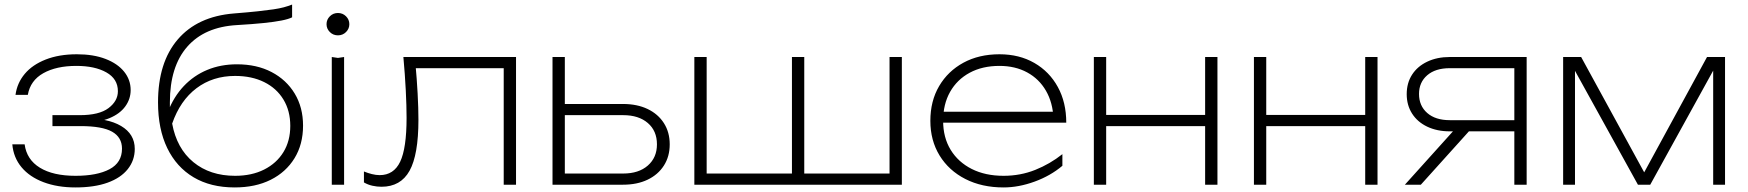

<svg xmlns="http://www.w3.org/2000/svg" viewBox="-20 -810 7665 842"><path d="M311 12Q232 12 171 -11Q110 -34 74.5 -76.5Q39 -119 34 -177H88Q97 -110 155 -74.5Q213 -39 311 -39Q406 -39 460.5 -68Q515 -97 515 -158Q515 -208 471.5 -232.5Q428 -257 333 -257H210V-305H330Q415 -305 456 -336Q497 -367 497 -410Q497 -464 446.5 -492.5Q396 -521 315 -521Q227 -521 170 -489Q113 -457 102 -394H48Q55 -446 88.5 -486Q122 -526 180.5 -549Q239 -572 317 -572Q390 -572 443 -551.5Q496 -531 524.5 -495.5Q553 -460 553 -415Q553 -376 529.5 -343.5Q506 -311 460.5 -292Q415 -273 348 -273V-290Q451 -293 511 -257.5Q571 -222 571 -157Q571 -107 540.5 -68.5Q510 -30 452 -9Q394 12 311 12Z M1009 12Q904 12 829 -32.5Q754 -77 713.5 -160.5Q673 -244 673 -361Q673 -536 759.5 -637Q846 -738 1006 -751Q1069 -756 1110.5 -760.5Q1152 -765 1179 -769Q1206 -773 1224.5 -778Q1243 -783 1261 -790V-734Q1245 -726 1214.5 -720Q1184 -714 1136 -709Q1088 -704 1019 -700Q877 -692 801 -605Q725 -518 725 -361V-319H716Q742 -386 786 -432.5Q830 -479 889 -503.5Q948 -528 1019 -528Q1106 -528 1171 -494Q1236 -460 1272.5 -399.5Q1309 -339 1309 -259Q1309 -177 1271.5 -116Q1234 -55 1167 -21.5Q1100 12 1009 12ZM1011 -39Q1084 -39 1138.5 -66.5Q1193 -94 1223 -143Q1253 -192 1253 -258Q1253 -324 1223 -373.5Q1193 -423 1138.5 -450Q1084 -477 1011 -477Q913 -477 841.5 -423Q770 -369 735 -268Q755 -159 828 -99Q901 -39 1011 -39Z M1435 -560 1462 -556 1489 -560V0H1435ZM1462 -655Q1441 -655 1426.5 -669.5Q1412 -684 1412 -704Q1412 -724 1426.5 -738.5Q1441 -753 1462 -753Q1483 -753 1497.5 -738.5Q1512 -724 1512 -704Q1512 -684 1497.5 -669.5Q1483 -655 1462 -655Z M1749 -560H2243V0H2189V-536L2214 -511H1779L1802 -529Q1808 -465 1811.5 -400Q1815 -335 1815 -285Q1815 -131 1776 -61Q1737 9 1653 9Q1633 9 1613 4.5Q1593 0 1576 -10V-58Q1593 -51 1611 -46.5Q1629 -42 1645 -42Q1707 -42 1735 -101Q1763 -160 1763 -293Q1763 -345 1759.5 -414Q1756 -483 1749 -560Z M2403 0V-560H2457V-22L2430 -49H2713Q2781 -49 2821 -84Q2861 -119 2861 -177Q2861 -236 2821 -270.5Q2781 -305 2713 -305H2439V-354H2712Q2774 -354 2820 -332Q2866 -310 2891.5 -270Q2917 -230 2917 -177Q2917 -124 2891.5 -84Q2866 -44 2820 -22Q2774 0 2712 0Z M3025 0V-560H3079V-31L3054 -49H3467L3453 -31V-560H3507V-31L3493 -49H3906L3881 -31V-560H3935V0Z M4381 12Q4286 12 4213.5 -25Q4141 -62 4100.5 -128Q4060 -194 4060 -280Q4060 -367 4098.5 -432.5Q4137 -498 4205 -535Q4273 -572 4363 -572Q4450 -572 4516 -534Q4582 -496 4619 -428.5Q4656 -361 4656 -272H4097V-320H4643L4600 -290Q4597 -360 4567 -412Q4537 -464 4484.5 -492.5Q4432 -521 4363 -521Q4288 -521 4232.5 -491Q4177 -461 4146.5 -407Q4116 -353 4116 -280Q4116 -207 4149 -153Q4182 -99 4241.5 -69Q4301 -39 4381 -39Q4455 -39 4520 -65Q4585 -91 4639 -134V-83Q4587 -39 4517 -13.5Q4447 12 4381 12Z M4777 -560H4831V0H4777ZM5265 -560H5319V0H5265ZM4806 -306H5297V-257H4806Z M5479 -560H5533V0H5479ZM5967 -560H6021V0H5967ZM5508 -306H5999V-257H5508Z M6639 -283V-234H6339H6338Q6282 -234 6239 -254.5Q6196 -275 6172.5 -312Q6149 -349 6149 -397Q6149 -446 6172.5 -482.5Q6196 -519 6239 -539.5Q6282 -560 6338 -560H6675V0H6621V-538L6648 -511H6338Q6275 -511 6239 -480Q6203 -449 6203 -398Q6203 -346 6239 -314.5Q6275 -283 6338 -283ZM6447 -262 6211 0H6141L6377 -262Z M6835 0V-560H6914L7213 -13H7168L7466 -560H7545V0H7493V-551H7521L7217 0H7163L6859 -550H6887V0Z"/></svg>

Font: Unbounded ExtraLight
Style: Regular
Weight: 250
Designer: Luke Prowse, Jean-Baptiste Morizot, Fátima Lázaro, Florian Runge
Foundry: NaN
Version: Version 1.701;gftools[0.9.28.dev5+ged2979d]